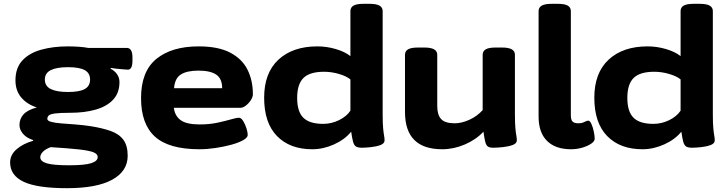

<svg xmlns="http://www.w3.org/2000/svg" viewBox="-20 -774 3817 1006"><path d="M331 212Q175 212 104 178.5Q33 145 33 77Q33 37 67.5 7.5Q102 -22 153 -36L154 -40Q119 -51 100.5 -73Q82 -95 82 -119Q82 -151 103 -174.5Q124 -198 173 -211Q122 -227 91.5 -263Q61 -299 61 -353Q61 -418 97 -457Q133 -496 195.5 -513.5Q258 -531 336 -531Q364 -531 393 -529Q422 -527 442 -523H644Q674 -523 674 -473V-456Q674 -409 650 -409Q647 -409 628.5 -410.5Q610 -412 590 -414Q570 -416 561 -418L559 -414Q580 -404 593 -385.5Q606 -367 606 -344Q606 -288 573.5 -252.5Q541 -217 482.5 -200Q424 -183 347 -183Q294 -183 268.5 -179.5Q243 -176 235.5 -169Q228 -162 228 -151Q228 -141 248 -135.5Q268 -130 301 -127.5Q334 -125 374 -122Q414 -119 454 -113Q517 -103 560.5 -87.5Q604 -72 626.5 -41.5Q649 -11 649 42Q649 123 568 167.5Q487 212 331 212ZM336 -292Q396 -292 424 -307.5Q452 -323 452 -357Q452 -391 424 -406.5Q396 -422 336 -422Q277 -422 246 -406.5Q215 -391 215 -357Q215 -323 246 -307.5Q277 -292 336 -292ZM342 92Q424 92 458 81Q492 70 492 49Q492 33 470 24Q448 15 394.5 9Q341 3 246 -3Q220 6 205.5 20.5Q191 35 191 50Q191 71 224.5 81.5Q258 92 342 92Z M1025 8Q865 8 792 -58Q719 -124 719 -260Q719 -400 799.5 -465.5Q880 -531 1021 -531Q1124 -531 1186.5 -498Q1249 -465 1277 -408.5Q1305 -352 1305 -280Q1305 -266 1294.5 -249.5Q1284 -233 1268.5 -221Q1253 -209 1239 -209H891Q896 -167 926.5 -144.5Q957 -122 1027 -122Q1077 -122 1119 -131Q1161 -140 1190 -148.5Q1219 -157 1232 -157Q1244 -157 1254.5 -139.5Q1265 -122 1271.5 -101Q1278 -80 1278 -67Q1278 -53 1254 -39.5Q1230 -26 1191.5 -15.5Q1153 -5 1109 1.5Q1065 8 1025 8ZM892 -312H1144Q1144 -362 1113 -383Q1082 -404 1020 -404Q960 -404 928 -384Q896 -364 892 -312Z M1616 8Q1499 8 1431.5 -61Q1364 -130 1364 -262Q1364 -392 1439 -461.5Q1514 -531 1643 -531Q1692 -531 1739.5 -517Q1787 -503 1816 -480V-716Q1816 -735 1832 -744.5Q1848 -754 1885 -754H1916Q1952 -754 1968.5 -744.5Q1985 -735 1985 -716V-174Q1985 -127 1987.5 -101.5Q1990 -76 1992.5 -63Q1995 -50 1995 -39Q1995 -22 1973.5 -14Q1952 -6 1923.5 -3Q1895 0 1876 0Q1855 0 1845 -6.5Q1835 -13 1830 -31Q1825 -49 1820 -84Q1787 -43 1730.5 -17.5Q1674 8 1616 8ZM1673 -125Q1717 -125 1756.5 -144.5Q1796 -164 1816 -194V-358Q1795 -375 1756 -386.5Q1717 -398 1678 -398Q1603 -398 1570 -365.5Q1537 -333 1537 -261Q1537 -189 1569.5 -157Q1602 -125 1673 -125Z M2297 8Q2102 8 2102 -187V-487Q2102 -506 2118 -515.5Q2134 -525 2171 -525H2202Q2238 -525 2254.5 -515.5Q2271 -506 2271 -487V-218Q2271 -172 2291.5 -150Q2312 -128 2362 -128Q2399 -128 2439.5 -146.5Q2480 -165 2509 -197V-487Q2509 -506 2525 -515.5Q2541 -525 2578 -525H2609Q2645 -525 2661.5 -515.5Q2678 -506 2678 -487V-174Q2678 -127 2680.5 -101.5Q2683 -76 2685.5 -63Q2688 -50 2688 -39Q2688 -22 2665.5 -14Q2643 -6 2614 -3Q2585 0 2564 0Q2545 0 2536 -6.5Q2527 -13 2522.5 -31Q2518 -49 2513 -84Q2474 -42 2415.5 -17Q2357 8 2297 8Z M2972 8Q2890 8 2846 -36Q2802 -80 2802 -163V-716Q2802 -735 2818.5 -744.5Q2835 -754 2871 -754H2902Q2939 -754 2955 -744.5Q2971 -735 2971 -716V-171Q2971 -145 2980.5 -136.5Q2990 -128 3010 -128Q3029 -128 3042 -135Q3055 -142 3062 -142Q3071 -142 3079 -124Q3087 -106 3091.5 -83.5Q3096 -61 3096 -47Q3096 -34 3078 -21.5Q3060 -9 3031.5 -0.5Q3003 8 2972 8Z M3346 8Q3229 8 3161.5 -61Q3094 -130 3094 -262Q3094 -392 3169 -461.5Q3244 -531 3373 -531Q3422 -531 3469.5 -517Q3517 -503 3546 -480V-716Q3546 -735 3562 -744.5Q3578 -754 3615 -754H3646Q3682 -754 3698.5 -744.5Q3715 -735 3715 -716V-174Q3715 -127 3717.5 -101.5Q3720 -76 3722.5 -63Q3725 -50 3725 -39Q3725 -22 3703.5 -14Q3682 -6 3653.5 -3Q3625 0 3606 0Q3585 0 3575 -6.5Q3565 -13 3560 -31Q3555 -49 3550 -84Q3517 -43 3460.5 -17.5Q3404 8 3346 8ZM3403 -125Q3447 -125 3486.5 -144.5Q3526 -164 3546 -194V-358Q3525 -375 3486 -386.5Q3447 -398 3408 -398Q3333 -398 3300 -365.5Q3267 -333 3267 -261Q3267 -189 3299.5 -157Q3332 -125 3403 -125Z"/></svg>

Font: Asap Expanded ExtraBold
Style: Regular
Weight: 800
Width: 7
Designer: Pablo Cosgaya
Foundry: Omnibus-Type
Version: Version 3.001; ttfautohint (v1.8.4.7-5d5b)